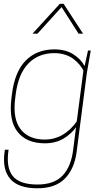

<svg xmlns="http://www.w3.org/2000/svg" viewBox="-20 -800 550 1026"><path d="M180.2 206.1Q78.1 206.1 35.2 156.5Q-7.8 106.9 3.9 16.1L5.9 0H25.9Q11.2 94.7 47.9 140.4Q84.5 186 180.2 186Q269 186 314.5 138.2Q359.9 90.3 371.1 0L386.2 -120.1Q361.3 -84.5 319.1 -59.3Q276.9 -34.2 219.2 -34.2Q123 -34.2 74.7 -94.5Q26.4 -154.8 41 -272.9L43.9 -296.9Q58.6 -416.5 117.4 -476.3Q176.3 -536.1 271 -536.1Q330.6 -536.1 371.8 -509.8Q413.1 -483.4 432.1 -446.8L450.2 -529.8H464.8L443.8 -408.2L389.2 13.2Q377 103.5 326.2 154.8Q275.4 206.1 180.2 206.1ZM390.1 -150.9 425.8 -422.9Q417 -439.9 404.3 -455.1Q391.6 -470.2 373 -484.6Q354.5 -499 328.1 -507.6Q301.8 -516.1 271 -516.1Q185.5 -516.1 131.8 -460.9Q78.1 -405.8 64 -296.9L61 -272.9Q47.4 -165 90.1 -109.6Q132.8 -54.2 219.2 -54.2Q320.8 -54.2 390.1 -150.9ZM423.8 -620.1H399.9L309.1 -762.2L180.2 -620.1H153.8L299.8 -779.8H319.8Z"/></svg>

Font: Cooper Hewitt
Style: Thin Italic
Weight: 702
Designer: Village Type and Design LLC
Foundry: Cooper Hewitt Smithsonian Design Museum
Version: 1.000